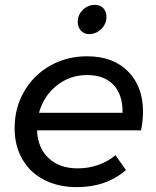

<svg xmlns="http://www.w3.org/2000/svg" viewBox="-20 -763 642 788"><path d="M567 -304Q567 -270 559 -228H132Q135 -156 179.5 -114Q224 -72 299 -72Q343 -72 383 -86Q423 -100 454 -126L497 -65Q416 5 296 5Q219 5 161 -25Q103 -55 71.5 -110Q40 -165 40 -237Q40 -320 79 -387.5Q118 -455 186 -493.5Q254 -532 337 -532Q444 -532 505.5 -470Q567 -408 567 -304ZM337 -455Q267 -455 213 -412Q159 -369 140 -300H483Q484 -374 446 -414.5Q408 -455 337 -455ZM417 -694Q417 -665 395.5 -644Q374 -623 346 -623Q325 -623 312 -637.5Q299 -652 299 -673Q299 -702 320 -722.5Q341 -743 369 -743Q391 -743 404 -729.5Q417 -716 417 -694Z"/></svg>

Font: Gontserrat
Style: Italic
Weight: 400
Italic angle: -11.3°
Designer: Julieta Ulanovsky
Foundry: Julieta Ulanovsky
Version: Version 6.001